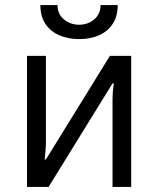

<svg xmlns="http://www.w3.org/2000/svg" viewBox="-20 -741 621 761"><path d="M293.5 -586Q250 -586 215.2 -601Q180.5 -616 160.2 -646Q140 -676 140 -721H208Q208 -685 233.5 -664Q259 -643 293.5 -643Q328.5 -643 353.5 -664.2Q378.5 -685.5 378.5 -721H446.5Q446.5 -676.5 426.8 -646.5Q407 -616.5 372.5 -601.2Q338 -586 293.5 -586ZM500 0H426V-350Q426 -376.5 431 -410.5H426L172.5 0H87V-519.5H162V-170Q162 -155.5 157 -109H162L415.5 -519.5H500Z"/></svg>

Font: Acari Sans
Style: Regular
Weight: 400
Designer: Alfredo Marco Pradil and Stefan Peev (font) & Cristiano Sobral (main changes)
Foundry: Alfredo Marco Pradil and Stefan Peev (font) & Cristiano Sobral (main changes)
Version: Version 1.063; ttfautohint (v1.8.3)